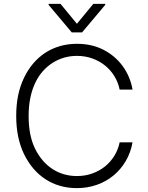

<svg xmlns="http://www.w3.org/2000/svg" viewBox="-20 -964 766 994"><path d="M104.4 -561.4Q124.3 -603 152.2 -635.7Q180 -668.3 214.7 -690.9Q249.3 -713.4 290.5 -725.3Q331.7 -737.2 378.2 -737.2Q456 -737.2 516.3 -706Q546.5 -690.3 571.6 -668.9Q596.6 -647.4 615.8 -620.9Q634.9 -594.5 647.7 -563.9Q660.5 -533.4 666.2 -500H599.4Q592 -537.3 572.4 -569.2Q552.9 -601.2 524 -624.6Q495 -648.1 457.9 -661.4Q420.8 -674.7 378.2 -674.7Q309.7 -674.7 252.5 -638.8Q224.1 -620.7 201 -594.5Q177.9 -568.2 161.8 -533.7Q145.6 -499.3 136.9 -456.9Q128.2 -414.4 128.2 -363.6Q128.2 -261.4 161.9 -193.5Q179 -159.1 201.9 -132.6Q224.8 -106.2 252.5 -88.4Q280.2 -70.7 311.8 -61.6Q343.4 -52.6 378.2 -52.6Q420.8 -52.6 457.9 -65.9Q495 -79.2 524 -102.6Q552.9 -126.1 572.4 -158Q592 -190 599.4 -227.3H666.2Q656.6 -173.7 630.9 -130Q605.1 -86.3 567.3 -55.2Q529.5 -24.1 481.2 -7.1Q432.9 9.9 378.2 9.9Q331.3 9.9 290.3 -2Q249.3 -13.8 214.7 -36.6Q180 -59.3 152.3 -92Q124.6 -124.6 104.4 -166.2Q63.9 -250 63.9 -363.6Q63.9 -421.9 74 -470.7Q84.2 -519.5 104.4 -561.4ZM231.5 -938.9V-943.9H293.3L378.2 -840.9L463.1 -943.9H524.9V-938.9L404.8 -796.2H351.6Z"/></svg>

Font: Inter P Light
Style: Regular
Weight: 300
Designer: Rasmus Andersson
Foundry: rsms
Version: Version 3.018;git-588b23468